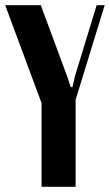

<svg xmlns="http://www.w3.org/2000/svg" viewBox="-30 -719 423 739"><path d="M229 -424 242 -384H249L258 -424L342 -699H373L261 -335V0H130V-322L-10 -699H127Z"/></svg>

Font: Moniqa Black Heading
Style: Regular
Weight: 900
Designer: Rajesh Rajput
Foundry: Rajesh Rajput
Version: Version 1.000